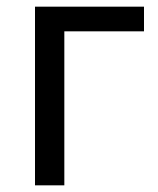

<svg xmlns="http://www.w3.org/2000/svg" viewBox="-20 -556 473 576"><path d="M412 -536V-462H173V0H85V-536Z"/></svg>

Font: BC Sans
Style: Regular
Weight: 400
Designer: Monotype Design Team
Province of B.C.
Foundry: Monotype Imaging Inc.
Version: Version 2.000;GOOG;noto-source:20170915:90ef993387c0